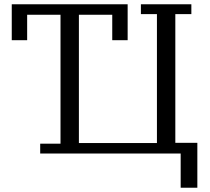

<svg xmlns="http://www.w3.org/2000/svg" viewBox="-20 -718 983 898"><path d="M168 -46H263V-649H107V-530H35V-698H577V-530H505V-649H349V-49H714V-652H639V-698H875V-652H800V-50H903V160H825V0H168Z"/></svg>

Font: IBM Plex Serif
Style: Regular
Weight: 400
Designer: Mike Abbink, Paul van der Laan, Pieter van Rosmalen
Foundry: Bold Monday
Version: Version 3.001